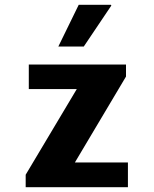

<svg xmlns="http://www.w3.org/2000/svg" viewBox="-20 -780 640 800"><path d="M87 0V-52L300 -409H100V-511H505V-461L292 -103H513V0ZM223 -586 308 -760H442L444 -757L329 -586Z"/></svg>

Font: Chivo Mono Medium
Style: Bold
Weight: 700
Monospace: yes
Version: Version 1.008